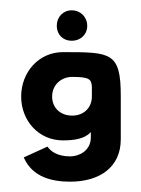

<svg xmlns="http://www.w3.org/2000/svg" viewBox="-20 -268 274 372"><path d="M214 -82C214 -167 195 -167 102 -167C55 -167 21 -128 21 -81C21 -34 55 4 102 4C124 4 144 1 156 -12V-2C156 25 132 35 116 35C91 35 78 25 72 16L26 37C43 76 82 84 116 84C173 84 214 56 214 2ZM81 -81C81 -103 98 -119 120 -119C154 -119 157 -114 158 -100V-81C158 -59 142 -44 120 -44C97 -44 81 -59 81 -81ZM119 -248C102 -248 90 -235 90 -218C90 -201 102 -189 119 -189C136 -189 149 -201 149 -218C149 -235 136 -248 119 -248Z"/></svg>

Font: Hussar Tani
Style: Dwa
Weight: 700
Foundry: Cannot Into Space Fonts
Version: Version 0.92